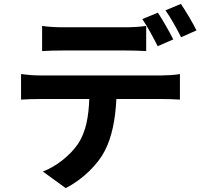

<svg xmlns="http://www.w3.org/2000/svg" viewBox="-20 -889 1040 985"><path d="M869 -687C850 -724 815 -787 790 -824L710 -791C737 -753 768 -693 789 -652ZM622 -630C657 -630 696 -629 730 -627V-756C696 -751 656 -749 622 -749H303C270 -749 228 -751 196 -756V-627C227 -629 269 -630 304 -630ZM184 -502C153 -502 118 -505 88 -509V-378C116 -380 154 -381 184 -381H438C435 -295 422 -214 381 -152C341 -93 271 -36 200 -9L317 76C406 31 483 -47 518 -116C554 -186 572 -276 577 -381H811C839 -381 877 -380 903 -378V-509C876 -504 832 -502 811 -502ZM829 -836C856 -798 888 -740 909 -698L988 -733C971 -768 934 -831 908 -869Z"/></svg>

Font: Noto Sans Japanese Bold
Style: Bold
Weight: 700
Designer: Ryoko NISHIZUKA (kana & ideographs); Paul D. Hunt (Latin, Greek & Cyrillic); Wenlong ZHANG (bopomofo); Sandoll Communica
Foundry: Adobe Systems Incorporated
Version: Version 1.000;PS 1;hotconv 1.0.78;makeotf.lib2.5.61930